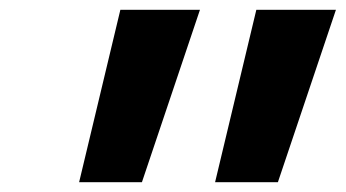

<svg xmlns="http://www.w3.org/2000/svg" viewBox="-20 -730 704 391"><path d="M418 -358.9 502 -710H664.1L545.9 -358.9ZM141.1 -358.9 225.1 -710H387.2L269 -358.9Z"/></svg>

Font: IntelOne Mono Bold
Style: Italic
Weight: 700
Italic angle: -16°
Designer: Fred Shallcrass
Foundry: Frere-Jones Type LLC
Version: Version 1.200;hotconv 1.1.0;makeotfexe 2.6.0;FJTRelease1.2